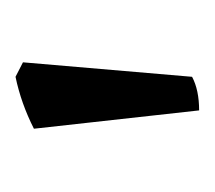

<svg xmlns="http://www.w3.org/2000/svg" viewBox="-34 -586 269 240"><g transform="rotate(-90 100.0 -466.5)"><path d="M123.5 -581.1 141.6 -571.8 123.5 -360.4Q106.9 -351.6 81.5 -351.6L58.6 -558.1Q90.3 -574.2 123.5 -581.1Z"/></g></svg>

Font: Namdhinggo
Style: Regular
Weight: 400
Designer: Victor Gaultney
Foundry: SIL International
Version: Version 3.001